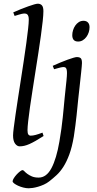

<svg xmlns="http://www.w3.org/2000/svg" viewBox="-20 -762 520 1026"><path d="M212.9 -35.2Q189 -20 170.7 -9.5Q152.3 1 137.5 7.6Q122.6 14.2 109.9 17.1Q97.2 20 85 20Q71.3 20 60.5 5.4Q49.8 -9.3 49.8 -38.1Q49.8 -50.3 53.5 -79.6Q57.1 -108.9 63 -149.4Q68.8 -189.9 76.4 -238.5Q84 -287.1 91.8 -337.9Q99.6 -388.7 107.2 -438.5Q114.7 -488.3 120.6 -531.2Q126.5 -574.2 130.1 -607.2Q133.8 -640.1 133.8 -657.2Q133.8 -668.5 131.6 -675Q129.4 -681.6 126 -684.8Q122.6 -688 117.9 -689Q113.3 -689.9 108.9 -689.9Q105 -689.9 96.4 -688Q87.9 -686 79.3 -683.3Q70.8 -680.7 58.1 -676.8L50.8 -695.8Q71.3 -705.1 92 -713.4Q112.8 -721.7 130.6 -728Q148.4 -734.4 162.1 -738.3Q175.8 -742.2 182.1 -742.2Q195.8 -742.2 203.9 -733.4Q211.9 -724.6 211.9 -702.1Q211.9 -683.1 208.3 -649.4Q204.6 -615.7 198.7 -572.5Q192.9 -529.3 185.1 -479.7Q177.2 -430.2 169.4 -379.4Q161.6 -328.6 153.8 -279.5Q146 -230.5 140.1 -188.5Q134.3 -146.5 130.6 -114.5Q127 -82.5 127 -65.9Q127 -49.3 131.6 -43.2Q136.2 -37.1 144 -37.1Q155.3 -37.1 170.2 -41Q185.1 -44.9 207 -53.2ZM458.5 -616.2Q458.5 -602.5 454.1 -589.1Q449.7 -575.7 441.7 -564.7Q433.6 -553.7 422.4 -546.9Q411.1 -540 397.5 -540Q366.2 -540 366.2 -574.2Q366.2 -587.4 370.4 -600.8Q374.5 -614.3 382.3 -625.5Q390.1 -636.7 401.1 -643.8Q412.1 -650.9 426.3 -650.9Q441.4 -650.9 450 -641.8Q458.5 -632.8 458.5 -616.2ZM418 -424.8Q418 -419.4 416.7 -406Q415.5 -392.6 413.6 -374.5Q411.6 -356.4 409.4 -335.7Q407.2 -314.9 405 -295.2Q402.8 -275.4 400.9 -258.3Q398.9 -241.2 397.9 -231Q396 -213.9 394 -192.1Q392.1 -170.4 389.2 -145Q386.2 -119.6 382.8 -91.1Q379.4 -62.5 374.5 -32.2Q364.7 24.9 350.3 63.7Q335.9 102.5 318.8 129.2Q301.8 155.8 282.5 173.6Q263.2 191.4 243.2 207Q230 217.3 214.4 224.4Q198.7 231.4 183.6 235.8Q168.5 240.2 155.3 242.2Q142.1 244.1 133.3 244.1Q119.6 244.1 104.5 240.2Q89.4 236.3 76.7 230.5Q64 224.6 55.7 218.3Q47.4 211.9 47.4 207Q47.4 200.7 53.7 190.4Q60.1 180.2 68.8 170.7Q77.6 161.1 86.7 154.1Q95.7 147 100.6 147Q104.5 147 110.4 153.3Q116.2 159.7 126 167Q135.7 174.3 150.4 180.7Q165 187 186.5 187Q228 187 254.9 136.7Q281.7 86.4 297.4 -5.4Q303.7 -41.5 308.1 -74.2Q312.5 -106.9 315.4 -134.8Q318.4 -162.6 320.3 -184.3Q322.3 -206.1 323.7 -220.2Q324.2 -228 325.7 -241Q327.1 -253.9 328.6 -268.8Q330.1 -283.7 331.8 -299.6Q333.5 -315.4 335 -329.6Q336.4 -343.8 337.2 -354.7Q337.9 -365.7 337.9 -371.1Q337.9 -382.3 336.4 -388.9Q335 -395.5 332.3 -398.7Q329.6 -401.9 325.9 -402.8Q322.3 -403.8 317.9 -403.8Q313.5 -403.8 305.4 -401.9Q297.4 -399.9 289.3 -397.7Q281.2 -395.5 269 -392.1L261.7 -410.2Q282.2 -419.4 302.7 -428Q323.2 -436.5 340.8 -442.9Q358.4 -449.2 371.6 -453.1Q384.8 -457 390.6 -457Q404.3 -457 411.1 -451.2Q418 -445.3 418 -424.8Z"/></svg>

Font: Akkhara
Style: Italic
Weight: 400
Italic angle: -7°
Designer: J. Victor Gaultney
Version: Version 1.00 June 13, 2006, initial release